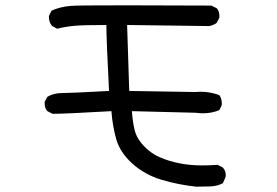

<svg xmlns="http://www.w3.org/2000/svg" viewBox="-20 -677 1040 722"><path d="M718 25Q651 18 587.5 -1Q524 -20 477.5 -62Q431 -104 417 -154Q403 -204 399 -259Q225 -249 178 -249L158 -259Q148 -270 148 -288V-294L158 -313Q182 -327 212 -327Q242 -327 390 -335Q380 -530 380 -583Q294 -583 260.5 -580Q227 -577 195 -569L176 -579Q164 -593 164 -612V-617L174 -637Q207 -652 248 -655Q272 -657 457 -657L775 -656L795 -646Q805 -635 805 -617V-611L795 -591Q781 -581 766 -579L458 -583L466 -335L714 -331L734 -332Q772 -332 805 -319Q814 -306 814 -289V-282L805 -263Q777 -251 742 -251Q730 -251 716 -253L476 -259Q479 -216 487 -185.5Q495 -155 521.5 -127.5Q548 -100 580 -86Q651 -55 740 -55Q767 -55 799 -57L818 -47Q829 -35 829 -18Q829 -10 818 12Q797 23 771 24Q745 25 718 25Z"/></svg>

Font: Xiaolai SC
Style: Regular
Weight: 400
Designer: Nozomi Seto 瀬戸のぞみ
Version: Version 3.11;December 4, 2020;FontCreator 13.0.0.2613 64-bit